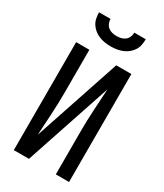

<svg xmlns="http://www.w3.org/2000/svg" viewBox="-233 -1043 965 1132"><g transform="rotate(30 250.0 -477.5)"><path d="M62 0V-735H152V-441Q152 -368 147.5 -295Q143 -222 139 -149L335 -735H438V0H348V-294Q348 -367 352.5 -440Q357 -513 361 -586L165 0ZM250 -815Q230 -815 210 -818Q190 -821 171.5 -828.5Q153 -836 137 -848.5Q121 -861 110 -878Q99 -895 95 -915Q91 -935 91 -955H169Q169 -940 175 -925.5Q181 -911 193 -901.5Q205 -892 220 -888.5Q235 -885 250 -885Q265 -885 280 -888.5Q295 -892 307 -901.5Q319 -911 325 -925.5Q331 -940 331 -955H409Q409 -935 405 -915Q401 -895 390 -878Q379 -861 363 -848.5Q347 -836 328.5 -828.5Q310 -821 290 -818Q270 -815 250 -815Z"/></g></svg>

Font: Iosevka Fixed Medium
Style: Regular
Weight: 500
Monospace: yes
Designer: Belleve Invis
Foundry: Belleve Invis
Version: Version 32.3.0